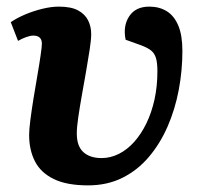

<svg xmlns="http://www.w3.org/2000/svg" viewBox="-20 -546 618 580"><path d="M246 14Q181.5 14 142.2 -5.3Q103 -24.5 85.5 -58.8Q68 -93 68 -138.5Q68 -154 71.7 -183.5Q75.5 -213 81.2 -248.5Q87 -284 93 -318.5Q99 -353 102.7 -379Q106.5 -405 106.5 -414Q106.5 -426.5 99.7 -432.5Q93 -438.5 80.5 -438.5Q72 -438.5 59.2 -434Q46.5 -429.5 34.5 -422.5L12.5 -479Q31.5 -492 56.5 -502.5Q81.5 -513 108.3 -519.5Q135 -526 157.5 -526Q195 -526 216 -514.5Q237 -503 246.3 -484.2Q255.5 -465.5 255.5 -443Q255.5 -426.5 251 -397Q246.5 -367.5 240.3 -331.7Q234 -296 227.5 -259.5Q221 -223 216.5 -192.2Q212 -161.5 212 -143Q212 -104.5 231.8 -86.5Q251.5 -68.5 287 -68.5Q314 -68.5 339.3 -81.3Q364.5 -94 385.5 -117.5Q406.5 -141 422.3 -173.5Q438 -206 446.8 -245.7Q455.5 -285.5 455.5 -331Q455.5 -358 450.5 -372.7Q445.5 -387.5 433 -396Q420.5 -404.5 397 -412.5L359.5 -426Q351 -467.5 370.3 -496.8Q389.5 -526 431 -526Q461 -526 483.5 -512.3Q506 -498.5 518.5 -469Q531 -439.5 531 -392Q531 -333 520 -274.5Q509 -216 486.5 -164.3Q464 -112.5 430 -72.3Q396 -32 350 -9Q304 14 246 14Z"/></svg>

Font: Literata
Style: Italic
Weight: 400
Italic angle: -2°
Designer: Latin by Veronika Burian and Jose Scaglione. Greek by Irene Vlachou. Cyrillic by Vera Evstafieva
Foundry: TypeTogether
Version: Version 3.103;gftools[0.9.29]